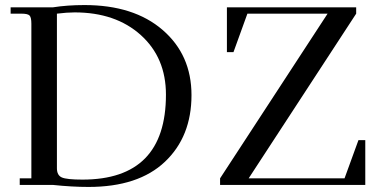

<svg xmlns="http://www.w3.org/2000/svg" viewBox="-20 -731 1519 759"><path d="M850 0V-26L1275 -677H958L903 -525H877V-702H1388V-677L963 -26H1342L1397 -177H1424V0ZM22 -677V-702H189Q246 -711 314 -711Q509 -711 623 -612.5Q737 -514 737 -355Q737 -191 632 -91.5Q527 8 330 8Q264 8 189 0H58V-26H104V-637Q104 -662 97 -669.5Q90 -677 65 -677ZM205 -66Q205 -38 224.5 -29.5Q244 -21 306 -21Q636 -21 636 -357Q636 -503 536.5 -592.5Q437 -682 275 -682Q245 -682 205 -677Z"/></svg>

Font: Dihjauti
Style: Bold
Weight: 700
Designer: T. Christopher White
Version: Version 3.0.0